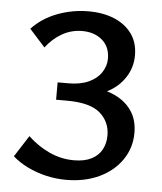

<svg xmlns="http://www.w3.org/2000/svg" viewBox="-50 -714 649 771"><g transform="rotate(5 274.0 -329.0)"><path d="M245 12Q203 12 163 2.5Q123 -7 88.5 -24Q54 -41 28 -64L83 -150Q122 -113 169.5 -91Q217 -69 269 -69Q312 -69 340 -83.5Q368 -98 381.5 -123Q395 -148 395 -180Q395 -235 354.5 -270Q314 -305 221 -305H177V-375H221Q269 -375 302.5 -390.5Q336 -406 353 -432Q370 -458 370 -487Q370 -535 338.5 -562Q307 -589 258 -589Q214 -589 176.5 -567.5Q139 -546 112 -510L49 -580Q90 -624 150.5 -647Q211 -670 276 -670Q336 -670 381 -651Q426 -632 451.5 -596.5Q477 -561 477 -510Q477 -461 451 -421Q425 -381 381.5 -358.5Q338 -336 283 -336V-369Q350 -369 399 -349Q448 -329 475 -291.5Q502 -254 502 -200Q502 -139 468.5 -90.5Q435 -42 377 -15Q319 12 245 12Z"/></g></svg>

Font: Ysabeau SemiBold
Style: Regular
Weight: 600
Designer: Christian Thalmann (Catharsis Fonts)
Version: Version 2.000;gftools[0.9.27.dev2+g8671c4b]